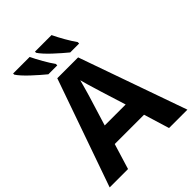

<svg xmlns="http://www.w3.org/2000/svg" viewBox="-257 -1069 1205 1205"><g transform="rotate(-45 345.0 -467.0)"><path d="M527 0 475 -170H215L163 0H0L252 -717H437L690 0ZM439 -297 387 -463Q382 -480 374 -506Q366 -532 358 -559Q350 -586 345 -606Q340 -586 331.5 -556.5Q323 -527 315.5 -500.5Q308 -474 304 -463L253 -297ZM418 -934Q434 -900 458 -858Q482 -816 503 -787V-774H424Q407 -788 384.5 -807.5Q362 -827 338.5 -849Q315 -871 297 -891Q279 -911 271 -924V-934ZM224 -934Q240 -900 264 -858Q288 -816 309 -787V-774H230Q213 -788 190.5 -807.5Q168 -827 144.5 -849Q121 -871 103 -891Q85 -911 77 -924V-934Z"/></g></svg>

Font: Noto IKEA Latin
Style: Bold
Weight: 700
Designer: Monotype Design Team
Foundry: Monotype Imaging Inc.
Version: Version 1.0